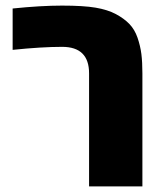

<svg xmlns="http://www.w3.org/2000/svg" viewBox="-20 -662 590 682"><path d="M24.9 -631.8Q124.5 -642.1 200.4 -642.1Q276.4 -642.1 319.6 -634.8Q362.8 -627.4 391.8 -611.8Q420.9 -596.2 439.7 -576.7Q458.5 -557.1 468.5 -528.1Q478.5 -499 482.2 -470Q485.8 -440.9 485.8 -401.4V0H296.4V-401.4Q296.4 -495.6 200.7 -495.6Q128.4 -495.6 24.9 -484.9Z"/></svg>

Font: Open Sans Hebrew Extra Bold
Style: Regular
Weight: 800
Foundry: Ascender Corporation, Yanek Iontef
Version: Version 2.001;PS 002.001;hotconv 1.0.70;makeotf.lib2.5.58329